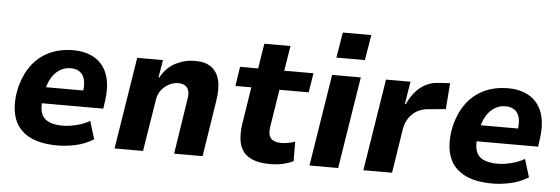

<svg xmlns="http://www.w3.org/2000/svg" viewBox="-49 -887 3052 1047"><g transform="rotate(5 1477.5 -363.5)"><path d="M294 11Q191 11 131 -24Q71 -59 51.5 -123.5Q32 -188 49 -274Q66 -350 104 -403.5Q142 -457 200.5 -485.5Q259 -514 334 -514Q402 -514 450.5 -485.5Q499 -457 520.5 -399.5Q542 -342 530 -254L524 -211H165L179 -300H420L404 -281Q412 -329 405 -358Q398 -387 378 -401Q358 -415 328 -415Q296 -415 269 -398.5Q242 -382 223 -350Q204 -318 196 -270L191 -244Q183 -194 192 -162Q201 -130 231 -114.5Q261 -99 311 -99Q345 -99 385.5 -109Q426 -119 459 -138L489 -40Q442 -11 390.5 0Q339 11 294 11Z M604 0 684 -503H825L809 -406H813Q844 -463 894.5 -488.5Q945 -514 1000 -514Q1056 -514 1089 -490.5Q1122 -467 1133.5 -421Q1145 -375 1134 -307L1086 0H930L976 -297Q982 -328 977 -347Q972 -366 957.5 -375.5Q943 -385 919 -385Q893 -385 868.5 -372Q844 -359 827.5 -337.5Q811 -316 806 -287L760 0Z M1456 11Q1387 11 1345.5 -11.5Q1304 -34 1290 -79.5Q1276 -125 1286 -193L1318 -397H1231L1247 -503H1346L1368 -640H1511L1489 -503H1649L1632 -397H1472L1440 -196Q1432 -150 1449 -129.5Q1466 -109 1507 -109Q1525 -109 1545.5 -113Q1566 -117 1582 -123L1583 -16Q1554 -2 1522 4.5Q1490 11 1456 11Z M1766 -599 1789 -738H1945L1922 -599ZM1671 0 1751 -503H1908L1828 0Z M1966 0 2046 -503H2180L2160 -379H2165Q2190 -436 2232.5 -471.5Q2275 -507 2333 -510L2396 -514L2385 -371L2286 -362Q2254 -359 2228 -344Q2202 -329 2184.5 -303Q2167 -277 2161 -243L2123 0Z M2674 11Q2571 11 2511 -24Q2451 -59 2431.5 -123.5Q2412 -188 2429 -274Q2446 -350 2484 -403.5Q2522 -457 2580.5 -485.5Q2639 -514 2714 -514Q2782 -514 2830.5 -485.5Q2879 -457 2900.5 -399.5Q2922 -342 2910 -254L2904 -211H2545L2559 -300H2800L2784 -281Q2792 -329 2785 -358Q2778 -387 2758 -401Q2738 -415 2708 -415Q2676 -415 2649 -398.5Q2622 -382 2603 -350Q2584 -318 2576 -270L2571 -244Q2563 -194 2572 -162Q2581 -130 2611 -114.5Q2641 -99 2691 -99Q2725 -99 2765.5 -109Q2806 -119 2839 -138L2869 -40Q2822 -11 2770.5 0Q2719 11 2674 11Z"/></g></svg>

Font: Nunito Sans 7pt SemiCondensed ExtraBold
Style: Italic
Weight: 800
Width: 4
Italic angle: -9°
Designer: Vernon Adams
Foundry: Vernon Adams
Version: Version 3.101;gftools[0.9.27]